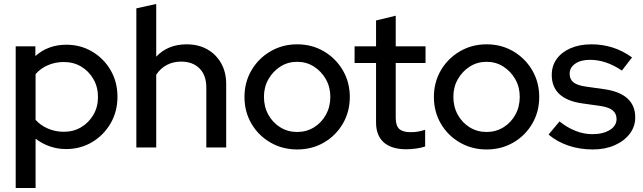

<svg xmlns="http://www.w3.org/2000/svg" viewBox="-20 -742 3234 966"><path d="M59 204V-509H158V-460Q222 -517 314 -517Q386 -517 444.5 -482Q503 -447 537 -388Q571 -329 571 -255Q571 -181 536.5 -121.5Q502 -62 443.5 -27Q385 8 312 8Q270 8 231 -5.5Q192 -19 159 -44V204ZM301 -79Q350 -79 388.5 -102Q427 -125 450 -164.5Q473 -204 473 -254Q473 -304 450 -344Q427 -384 388.5 -407Q350 -430 301 -430Q258 -430 221 -414Q184 -398 159 -369V-139Q184 -111 221.5 -95Q259 -79 301 -79Z M666 0V-700L766 -722V-457Q825 -519 919 -519Q978 -519 1022.5 -494Q1067 -469 1092.5 -424Q1118 -379 1118 -320V0H1018V-303Q1018 -363 984 -397.5Q950 -432 891 -432Q851 -432 819 -415Q787 -398 766 -366V0Z M1475 10Q1401 10 1340.5 -25Q1280 -60 1245 -120Q1210 -180 1210 -254Q1210 -328 1245 -388Q1280 -448 1340.5 -483.5Q1401 -519 1475 -519Q1550 -519 1610 -483.5Q1670 -448 1705 -388Q1740 -328 1740 -254Q1740 -180 1705 -120Q1670 -60 1610 -25Q1550 10 1475 10ZM1475 -78Q1522 -78 1560 -101.5Q1598 -125 1620 -165Q1642 -205 1642 -255Q1642 -304 1619.5 -343.5Q1597 -383 1559.5 -407Q1522 -431 1475 -431Q1428 -431 1390.5 -407Q1353 -383 1330.5 -343.5Q1308 -304 1308 -255Q1308 -205 1330 -165Q1352 -125 1390 -101.5Q1428 -78 1475 -78Z M2024 9Q1950 9 1911 -25.5Q1872 -60 1872 -126V-425H1764V-509H1872V-639L1971 -663V-509H2121V-425H1971V-149Q1971 -110 1988.5 -93.5Q2006 -77 2046 -77Q2067 -77 2083.5 -80Q2100 -83 2119 -89V-5Q2099 2 2072.5 5.5Q2046 9 2024 9Z M2428 10Q2354 10 2293.5 -25Q2233 -60 2198 -120Q2163 -180 2163 -254Q2163 -328 2198 -388Q2233 -448 2293.5 -483.5Q2354 -519 2428 -519Q2503 -519 2563 -483.5Q2623 -448 2658 -388Q2693 -328 2693 -254Q2693 -180 2658 -120Q2623 -60 2563 -25Q2503 10 2428 10ZM2428 -78Q2475 -78 2513 -101.5Q2551 -125 2573 -165Q2595 -205 2595 -255Q2595 -304 2572.5 -343.5Q2550 -383 2512.5 -407Q2475 -431 2428 -431Q2381 -431 2343.5 -407Q2306 -383 2283.5 -343.5Q2261 -304 2261 -255Q2261 -205 2283 -165Q2305 -125 2343 -101.5Q2381 -78 2428 -78Z M2963 10Q2897 10 2839.5 -9.5Q2782 -29 2740 -65L2795 -131Q2834 -100 2875.5 -83.5Q2917 -67 2960 -67Q3014 -67 3048 -88Q3082 -109 3082 -143Q3082 -171 3062 -187Q3042 -203 3000 -209L2908 -222Q2832 -233 2794 -269Q2756 -305 2756 -365Q2756 -411 2781 -445.5Q2806 -480 2851 -499.5Q2896 -519 2956 -519Q3011 -519 3062 -503Q3113 -487 3160 -453L3109 -387Q3067 -415 3027.5 -428Q2988 -441 2948 -441Q2902 -441 2874 -421.5Q2846 -402 2846 -371Q2846 -343 2865.5 -327.5Q2885 -312 2930 -306L3022 -293Q3098 -282 3137 -246.5Q3176 -211 3176 -151Q3176 -105 3148 -68.5Q3120 -32 3072 -11Q3024 10 2963 10Z"/></svg>

Font: Red Hat Display SemiBold
Style: Regular
Weight: 600
Designer: Pentagram, MCKL
Foundry: Pentagram, MCKL
Version: Version 1.023